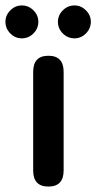

<svg xmlns="http://www.w3.org/2000/svg" viewBox="-45 -686 354 706"><path d="M133 0Q77 0 77 -59V-422Q77 -481 133 -481Q189 -481 189 -422V-59Q189 0 133 0ZM229 -545Q204 -545 186 -563Q168 -581 168 -606Q168 -630 186 -648Q204 -666 229 -666Q253 -666 271 -648Q289 -630 289 -606Q289 -581 271 -563Q253 -545 229 -545ZM35 -545Q11 -545 -7 -563Q-25 -581 -25 -606Q-25 -630 -7 -648Q11 -666 35 -666Q60 -666 78 -648Q96 -630 96 -606Q96 -581 78 -563Q60 -545 35 -545Z"/></svg>

Font: Zen Maru Gothic
Style: Bold
Weight: 700
Designer: Yoshimichi Ohira
Foundry: Positype
Version: Version 1.001